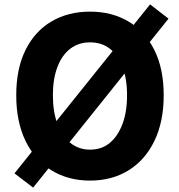

<svg xmlns="http://www.w3.org/2000/svg" viewBox="-20 -809 818 875"><path d="M131 46 46 -19 664 -789 748 -724ZM390 14Q291 14 215 -32.5Q139 -79 96.5 -166.5Q54 -254 54 -375Q54 -496 96.5 -581.5Q139 -667 215 -711.5Q291 -756 390 -756Q490 -756 565.5 -711Q641 -666 683.5 -581Q726 -496 726 -375Q726 -254 683.5 -166.5Q641 -79 565.5 -32.5Q490 14 390 14ZM390 -127Q443 -127 480 -157.5Q517 -188 538 -243.5Q559 -299 559 -375Q559 -450 538 -504.5Q517 -559 480 -587.5Q443 -616 390 -616Q339 -616 301 -587.5Q263 -559 242 -504.5Q221 -450 221 -375Q221 -299 242 -243.5Q263 -188 301 -157.5Q339 -127 390 -127Z"/></svg>

Font: Noto Sans SC ExtraBold
Style: Regular
Weight: 800
Designer: Ryoko NISHIZUKA 西塚涼子 (kana, bopomofo & ideographs); Paul D. Hunt (Latin, Greek & Cyrillic); Sandoll Communications 산돌커뮤니
Foundry: Adobe
Version: Version 2.004-H2;hotconv 1.0.118;makeotfexe 2.5.65603